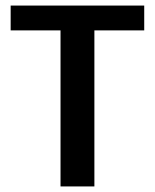

<svg xmlns="http://www.w3.org/2000/svg" viewBox="-20 -670 557 690"><path d="M18.3 -560.8H197.5V0H319.2V-560.8H498.3V-650H18.3Z"/></svg>

Font: Boon SemiBold
Style: Regular
Weight: 600
Designer: Sungsit Sawaiwan
Foundry: FontUni
Version: Version 2.0